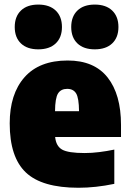

<svg xmlns="http://www.w3.org/2000/svg" viewBox="-20 -830 580 860"><path d="M331.5 11Q168 11 95.8 -57.5Q23.5 -126 23.5 -277Q23.5 -409 89.8 -484Q156 -559 283 -559Q402 -559 462 -483Q522 -407 522 -270.5V-216.5H227Q231 -175.5 258.2 -160Q285.5 -144.5 359.5 -144.5Q391 -144.5 425 -148.8Q459 -153 492 -160V-6.5Q408.5 11 331.5 11ZM281 -432Q253 -432 240 -411.5Q227 -391 226.5 -332H334Q333.5 -391 321 -411.5Q308.5 -432 281 -432ZM404.5 -609Q354.5 -609 326.8 -635.5Q299 -662 299 -709Q299 -756 326.8 -782.8Q354.5 -809.5 404.5 -809.5Q454.5 -809.5 482.5 -782.8Q510.5 -756 510.5 -709Q510.5 -662 482.5 -635.5Q454.5 -609 404.5 -609ZM151.5 -609Q101.5 -609 73.8 -635.5Q46 -662 46 -709Q46 -756 73.8 -782.8Q101.5 -809.5 151.5 -809.5Q201.5 -809.5 229.5 -782.8Q257.5 -756 257.5 -709Q257.5 -662 229.5 -635.5Q201.5 -609 151.5 -609Z"/></svg>

Font: Encode Sans Semi Condensed Black
Style: Regular
Weight: 900
Width: 4
Designer: Multiple Designers
Foundry: Impallari Type
Version: Version 3.000; ttfautohint (v1.8.3) -l 8 -r 50 -G 200 -x 14 